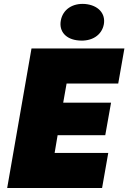

<svg xmlns="http://www.w3.org/2000/svg" viewBox="-20 -943 644 963"><path d="M16 0H492L523 -176H254L269 -265H508L537 -428H297L314 -524H573L604 -700H138ZM375 -740C440 -734 491 -766 501 -822C510 -876 472 -917 407 -923C343 -928 295 -895 285 -840C275 -785 311 -745 375 -740Z"/></svg>

Font: Fixel Display 20240404 Black
Style: Italic
Weight: 900
Italic angle: -10°
Designer: AlfaBravo + MacPaw
Foundry: Kyrylo Tkachov, Marchela Mozhyna, Serhii Makarenko, Maria Weinstein, Zakhar Kryvoshyya
Version: Version 1.211;Glyphs 3.2 (3225)